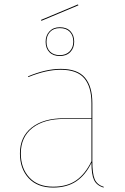

<svg xmlns="http://www.w3.org/2000/svg" viewBox="-20 -838 564 867"><path d="M449 6 447 9Q416 -1 404.5 -25.5Q393 -50 393 -103Q366 -47 324 -19Q282 9 220 9Q149 9 109.5 -33.5Q70 -76 70 -145Q70 -220 123 -262Q176 -304 269 -304H393V-372Q393 -446 360.5 -484.5Q328 -523 254 -523Q189 -523 108 -490L106 -493Q187 -527 254 -527Q330 -527 363.5 -487.5Q397 -448 397 -372V-110Q397 -54 407.5 -29Q418 -4 449 6ZM393 -110V-301H270Q178 -301 126 -260Q74 -219 74 -145Q74 -78 112.5 -36.5Q151 5 220 5Q283 5 324 -23.5Q365 -52 393 -110ZM315 -650Q315 -621 297.5 -603Q280 -585 250 -585Q220 -585 203 -602.5Q186 -620 186 -649Q186 -678 203.5 -696.5Q221 -715 250 -715Q281 -715 298 -697Q315 -679 315 -650ZM190 -649Q190 -621 206 -605Q222 -589 250 -589Q278 -589 294.5 -606Q311 -623 311 -650Q311 -678 295 -694.5Q279 -711 250 -711Q222 -711 206 -694Q190 -677 190 -649ZM334 -814 167 -744 165 -748 332 -818Z"/></svg>

Font: FiraGO Four
Style: Regular
Weight: 100
Designer: bBox Type
Foundry: bBox Type GmbH
Version: Version 1.001